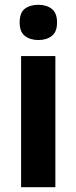

<svg xmlns="http://www.w3.org/2000/svg" viewBox="-20 -781 319 801"><path d="M140 -761Q174 -761 196 -744Q218 -727 218 -687Q218 -648 196 -631Q174 -614 140 -614Q106 -614 84 -631Q62 -648 62 -687Q62 -728 83.5 -744.5Q105 -761 140 -761ZM211 -547V0H68V-547Z"/></svg>

Font: Noto Sans Lao SemiCondensed
Style: Bold
Weight: 700
Width: 4
Designer: Monotype Design Team
Foundry: Monotype Imaging Inc.
Version: Version 2.003; ttfautohint (v1.8.4.7-5d5b)